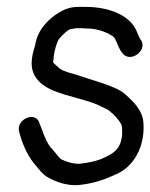

<svg xmlns="http://www.w3.org/2000/svg" viewBox="-20 -546 437 558"><path d="M136 -382C138 -398 145 -423 151 -432C157 -440 178 -462 188 -462C194 -462 198 -464 202 -464H219C224 -464 231 -463 237 -463C264 -463 297 -450 311 -438C320 -427 323 -406 337 -390C361 -362 412 -402 388 -432C383 -439 378 -455 373 -464C349 -505 293 -526 228 -526H211C188 -526 173 -522 154 -511C123 -493 89 -461 82 -414C80 -407 76 -395 74 -383C73 -377 72 -370 72 -363C71 -320 104 -296 132 -284C175 -265 238 -256 275 -236C287 -230 292 -229 299 -223C312 -212 326 -198 333 -183C335 -178 335 -171 335 -157C332 -111 309 -99 272 -83C256 -77 231 -72 210 -70C190 -70 173 -76 158 -83C151 -87 142 -102 134 -110C117 -127 109 -150 99 -177L95 -187C85 -226 24 -199 36 -162L39 -151C49 -118 63 -89 84 -65C94 -53 105 -37 124 -28C142 -18 174 -6 206 -8C249 -12 282 -23 316 -39C368 -60 401 -119 397 -186C396 -226 365 -253 344 -272C328 -286 310 -292 290 -300C268 -308 227 -320 204 -328C185 -334 165 -338 153 -347L140 -359C134 -365 134 -362 135 -370C136 -374 136 -379 136 -382Z"/></svg>

Font: PolanStronk
Style: BdIta
Weight: 700
Version: Version 1.0